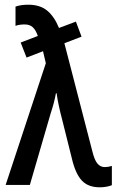

<svg xmlns="http://www.w3.org/2000/svg" viewBox="-20 -787 496 817"><path d="M4 0 175 -518 163 -569 93 -542 68 -606 141 -634Q132 -660 119 -671.5Q106 -683 85 -683Q62 -683 46 -677V-759Q57 -763 71 -765Q85 -767 100 -767Q150 -767 180.5 -742Q211 -717 231 -668L303 -695L327 -631L254 -603L373 -143Q382 -106 394.5 -91Q407 -76 426 -76Q441 -76 456 -81V1Q434 10 404 10Q355 10 328 -19Q301 -48 286 -112L244 -280Q237 -306 230.5 -336Q224 -366 221 -390H218Q210 -347 196 -306L107 0Z"/></svg>

Font: Avrile Sans Condensed Medium
Style: Regular
Weight: 500
Width: 3
Designer: Monotype Design Team
Foundry: Monotype Imaging Inc.
Version: Version 2.001;September 10, 2019;FontCreator 11.5.0.2425 64-